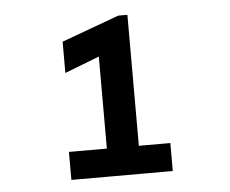

<svg xmlns="http://www.w3.org/2000/svg" viewBox="-40 -936 642 537"><g transform="rotate(-5 281.0 -668.0)"><path d="M246.1 -444.3V-807.6L263.7 -788.1L148.9 -743.7V-831.5L310.1 -890.6H335.9V-444.3ZM139.6 -444.3V-522.9H424.3V-444.3Z"/></g></svg>

Font: Reddit Mono SemiBold
Style: Regular
Weight: 600
Monospace: yes
Designer: Stephen Hutchings
Foundry: Reddit
Version: Version 1.014